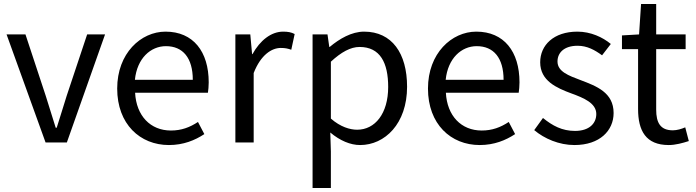

<svg xmlns="http://www.w3.org/2000/svg" viewBox="-20 -716 3496 965"><path d="M209 0H316L508 -543H418L315 -234C299 -181 281 -126 265 -74H260C244 -126 227 -181 210 -234L108 -543H13Z M829 13C902 13 960 -11 1007 -42L975 -103C934 -76 892 -60 839 -60C736 -60 665 -134 659 -250H1025C1027 -264 1029 -282 1029 -302C1029 -457 951 -557 812 -557C688 -557 569 -448 569 -271C569 -92 684 13 829 13ZM658 -315C669 -423 737 -484 814 -484C899 -484 949 -425 949 -315Z M1163 0H1255V-349C1291 -441 1346 -475 1391 -475C1414 -475 1426 -472 1444 -466L1461 -545C1444 -554 1427 -557 1403 -557C1343 -557 1287 -513 1249 -444H1247L1238 -543H1163Z M1551 229H1643V45L1640 -50C1689 -9 1741 13 1790 13C1914 13 2026 -94 2026 -280C2026 -448 1950 -557 1810 -557C1747 -557 1686 -521 1637 -480H1635L1626 -543H1551ZM1775 -64C1739 -64 1691 -78 1643 -120V-406C1695 -454 1742 -480 1787 -480C1891 -480 1931 -400 1931 -279C1931 -145 1865 -64 1775 -64Z M2391 13C2464 13 2522 -11 2569 -42L2537 -103C2496 -76 2454 -60 2401 -60C2298 -60 2227 -134 2221 -250H2587C2589 -264 2591 -282 2591 -302C2591 -457 2513 -557 2374 -557C2250 -557 2131 -448 2131 -271C2131 -92 2246 13 2391 13ZM2220 -315C2231 -423 2299 -484 2376 -484C2461 -484 2511 -425 2511 -315Z M2867 13C2995 13 3064 -60 3064 -148C3064 -251 2978 -283 2899 -313C2838 -336 2782 -356 2782 -407C2782 -450 2814 -486 2883 -486C2931 -486 2969 -465 3006 -438L3050 -495C3009 -529 2949 -557 2882 -557C2763 -557 2695 -489 2695 -403C2695 -310 2777 -274 2853 -246C2913 -224 2977 -198 2977 -143C2977 -96 2942 -58 2870 -58C2805 -58 2757 -84 2709 -123L2665 -62C2716 -19 2790 13 2867 13Z M3341 13C3375 13 3411 3 3442 -7L3424 -76C3406 -68 3382 -61 3362 -61C3299 -61 3278 -99 3278 -165V-469H3426V-543H3278V-696H3202L3192 -543L3106 -538V-469H3187V-168C3187 -59 3226 13 3341 13Z"/></svg>

Font: Noto Sans CJK SC
Style: Regular
Weight: 400
Designer: Ryoko NISHIZUKA 西塚涼子 (kana, bopomofo & ideographs); Paul D. Hunt (Latin, Greek & Cyrillic); Sandoll Communications 산돌커뮤니
Foundry: Adobe
Version: Version 2.004;hotconv 1.0.118;makeotfexe 2.5.65603